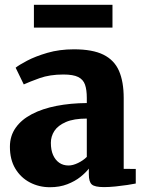

<svg xmlns="http://www.w3.org/2000/svg" viewBox="-20 -773 610 804"><path d="M189 11Q143.5 11 105.2 -9Q67 -29 44.2 -66.8Q21.5 -104.5 21.5 -158.5Q21.5 -204 45.8 -238.2Q70 -272.5 113.8 -295.2Q157.5 -318 216.2 -329.5Q275 -341 343.5 -341.5V-363Q343.5 -397 336 -418.5Q328.5 -440 307.5 -450.5Q286.5 -461 245.5 -461Q188.5 -461 146 -445.8Q103.5 -430.5 79.5 -419.5L45.5 -489.5Q59 -500.5 93.5 -518.8Q128 -537 178.5 -551.8Q229 -566.5 289.5 -566.5Q368 -566.5 413.5 -543.8Q459 -521 478.5 -475.8Q498 -430.5 498 -362.5V-66L548.5 -65.5V-4.5Q537 -2 513.8 1.5Q490.5 5 463.8 7.8Q437 10.5 415.5 10.5Q377 10.5 364.5 -0.5Q352 -11.5 352 -43V-67Q339.5 -50.5 316.8 -32.2Q294 -14 261.8 -1.5Q229.5 11 189 11ZM267 -80Q285 -80 306.8 -90.5Q328.5 -101 343.5 -116V-276.5Q289 -276.5 255.8 -262Q222.5 -247.5 207.8 -224.8Q193 -202 193 -175Q193 -145 202.2 -124Q211.5 -103 228 -91.5Q244.5 -80 267 -80ZM451 -753V-657.5H122V-753Z"/></svg>

Font: Merriweather 24pt Black
Style: Regular
Weight: 900
Designer: Eben Sorkin
Foundry: Eben Sorkin
Version: Version 2.100